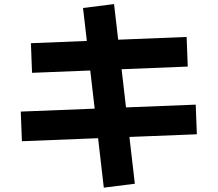

<svg xmlns="http://www.w3.org/2000/svg" viewBox="-20 -819 1040 918"><path d="M872.3 -642.3 877.7 -500.7 133.2 -470.8 127.8 -612.5ZM915.8 -318.7 921.2 -177 84.7 -143.8 79.3 -285.5ZM624.7 59.5 476.3 78.2 377 -780.8 525.3 -799.5Z"/></svg>

Font: Murecho Thin
Style: Regular
Weight: 100
Designer: Neil Summerour
Foundry: Positype
Version: Version 1.010